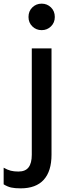

<svg xmlns="http://www.w3.org/2000/svg" viewBox="-82 -787 382 1051"><path d="M74 -694Q74 -726 95 -746.5Q116 -767 146 -767Q176 -767 197 -746.5Q218 -726 218 -694Q218 -663 197 -642.5Q176 -622 146 -622Q116 -622 95 -642.5Q74 -663 74 -694ZM-62 222V131Q-41 143 -23 147.5Q-5 152 19 152Q57 152 74.5 129Q92 106 92 60V-522H200V60Q200 150 157.5 197Q115 244 31 244Q-1 244 -21 239.5Q-41 235 -62 222Z"/></svg>

Font: Amiko SemiBold
Style: Regular
Weight: 600
Designer: Pablo Impallari, Rodrigo Fuenzalida, Andres Torresi
Foundry: Impallari Type
Version: Version 1.001; ttfautohint (v1.3)